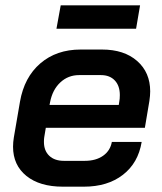

<svg xmlns="http://www.w3.org/2000/svg" viewBox="-20 -693 609 721"><path d="M29 -142Q29 -159 32 -177L55 -311Q71 -403 131.5 -455Q192 -507 283 -507H363Q446 -507 495 -464Q544 -421 544 -350Q544 -334 541 -314L524 -213H152L146 -177Q145 -171 145 -160Q145 -127 165 -108Q185 -89 220 -89H298Q340 -89 367 -108Q394 -127 400 -160H512Q499 -81 441.5 -36.5Q384 8 295 8H216Q129 8 79 -32.5Q29 -73 29 -142ZM426 -299 428 -312Q430 -321 430 -336Q430 -371 411 -391Q392 -411 359 -411H277Q236 -411 206.5 -383.5Q177 -356 168 -309L166 -299ZM208 -673H506L491 -585H192Z"/></svg>

Font: Bai Jamjuree SemiBold
Style: Italic
Weight: 600
Italic angle: -10°
Version: Version 1.000; ttfautohint (v1.6)